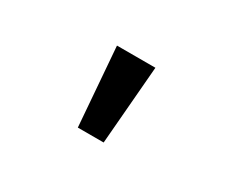

<svg xmlns="http://www.w3.org/2000/svg" viewBox="-55 -891 609 515"><g transform="rotate(30 250.0 -633.5)"><path d="M209 -512 190 -755H309L289 -512Z"/></g></svg>

Font: D2Coding
Style: Bold
Weight: 700
Monospace: yes
Designer: Yong-Rak Park; Jeong-Hwan Yoon; Sang-Min Lee;
Foundry: NHN Corporation
Version: Version 1.3.2; Build 20180524